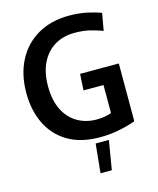

<svg xmlns="http://www.w3.org/2000/svg" viewBox="-137 -835 944 1150"><g transform="rotate(-15 334.5 -259.5)"><path d="M396 12Q276 12 196 -36Q116 -84 76 -167.5Q36 -251 36 -358Q36 -472 80.5 -558Q125 -644 207.5 -692Q290 -740 403 -740Q465 -740 516.5 -728.5Q568 -717 599 -705L580 -598Q546 -611 504 -621.5Q462 -632 408 -632Q337 -632 284 -600Q231 -568 201.5 -508Q172 -448 172 -363Q172 -277 201.5 -217.5Q231 -158 283.5 -127Q336 -96 404 -96Q431 -96 454.5 -100.5Q478 -105 495 -111V-285H371L377 -386H617V-28Q579 -13 519 -0.5Q459 12 396 12ZM359 41H441L411 221H341Z"/></g></svg>

Font: Murecho Medium
Style: Regular
Weight: 500
Designer: Neil Summerour
Foundry: Positype
Version: Version 1.010; ttfautohint (v1.8.3)